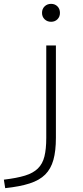

<svg xmlns="http://www.w3.org/2000/svg" viewBox="-109 -756 433 996"><path d="M-89 176Q-22 168 20.5 155Q63 142 87.5 118Q112 94 121.5 55.5Q131 17 131 -41V-520H181V-41Q181 27 168 73.5Q155 120 125.5 149.5Q96 179 45 195.5Q-6 212 -82 220ZM156 -643Q136 -643 122.5 -656Q109 -669 109 -689Q109 -710 122.5 -723Q136 -736 156 -736Q176 -736 189 -723Q202 -710 202 -689Q202 -669 189 -656Q176 -643 156 -643Z"/></svg>

Font: M PLUS 2 Thin Light
Style: Regular
Weight: 300
Version: Version 1.001